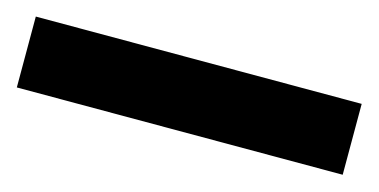

<svg xmlns="http://www.w3.org/2000/svg" viewBox="-31 -30 552 280"><g transform="rotate(15 245.0 109.5)"><path d="M-1 56H491V163H-1Z"/></g></svg>

Font: Bitter Pro ExtraBold
Style: Regular
Weight: 800
Designer: Sol Matas, and Bitter project Authors
Foundry: Sol Matas
Version: Version 1.010